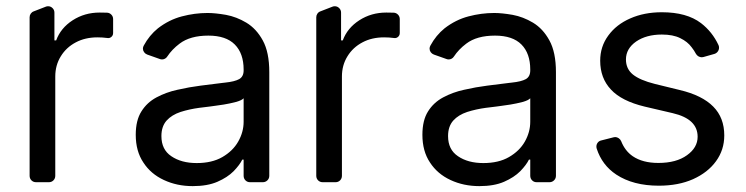

<svg xmlns="http://www.w3.org/2000/svg" viewBox="-20 -595 2435 627"><path d="M76.7 -21V-538.7Q76.7 -545.1 80.4 -550.4Q84.2 -555.8 90.2 -557.9L129.6 -573.2Q132.8 -574.6 137.1 -574.6Q145.6 -574.6 151.6 -568.5Q157.7 -562.5 157.7 -553.6V-463.1H163.4Q178.3 -503.6 217.3 -528.8Q256.4 -554 305.4 -554Q319.2 -554 328.5 -553.6H329.2Q337.7 -553.3 343.6 -547.2Q349.4 -541.2 349.4 -532.7V-487.2Q349.4 -479.4 343.6 -474.4Q337.7 -469.5 330.3 -470.9Q315 -473 298.3 -473Q258.2 -473 227.6 -456.7Q196.4 -440.3 178.6 -411.2Q160.5 -382.1 160.5 -345.2V-21Q160.5 -12.1 154.5 -6Q148.4 0 139.9 0H97.7Q88.8 0 82.7 -6Q76.7 -12.1 76.7 -21Z M515.3 -7.1Q472.3 -27 448.2 -64.3Q423.3 -101.2 423.3 -154.8Q423.3 -202.1 441.8 -231.2Q459.9 -260.3 491.1 -277Q523.1 -294 559.3 -301.8Q598.4 -310.7 634.9 -315.3L706 -324.2L715.6 -325.3Q746.4 -328.5 761 -336.6Q775.6 -344.8 775.6 -365.1V-367.9Q775.6 -420.5 746.8 -449.6Q718 -478.7 660.5 -478.7Q600.9 -478.7 566.4 -452.4Q541.5 -433.6 526.3 -410.5Q523.4 -405.9 518.8 -403.4Q514.2 -400.9 509.2 -400.9Q505 -400.9 501.8 -402.3L460.6 -416.9Q454.2 -419.4 450.5 -424.7Q446.7 -430 446.7 -436.4Q446.7 -441.4 449.6 -446.4Q467.7 -479.8 495.7 -502.5Q532 -530.5 573.9 -541.5Q615.8 -552.6 657.7 -552.6Q682.9 -552.6 718 -546.5Q752.5 -540.1 784.4 -521Q817.1 -501.4 838.1 -463.1Q859.4 -424.4 859.4 -359.4V-21Q859.4 -12.1 853.2 -6Q846.9 0 838.4 0H796.2Q787.6 0 781.6 -6Q775.6 -12.1 775.6 -21V-73.9H771.3Q762.8 -56.5 742.9 -35.9Q722.7 -15.6 690 -1.4Q657.3 12.8 609.4 12.8Q557.9 12.8 515.3 -7.1ZM539.4 -84.9Q572.1 -62.5 622.2 -62.5Q672.2 -62.5 706 -82Q740.4 -101.9 757.8 -132.5Q775.6 -163.7 775.6 -197.4V-274.1Q770.2 -267.8 752.1 -262.4Q730.1 -256.7 710.9 -253.6Q689.3 -250.4 683.2 -249.6L665.8 -247.2L639.9 -244L630.7 -242.9Q598.7 -238.6 569.6 -229.4Q540.8 -219.8 524.1 -201.3Q507.1 -182.2 507.1 -150.6Q507.1 -106.5 539.4 -84.9Z M1012.8 -21V-538.7Q1012.8 -545.1 1016.5 -550.4Q1020.2 -555.8 1026.3 -557.9L1065.7 -573.2Q1068.9 -574.6 1073.2 -574.6Q1081.7 -574.6 1087.7 -568.5Q1093.8 -562.5 1093.8 -553.6V-463.1H1099.4Q1114.3 -503.6 1153.4 -528.8Q1192.5 -554 1241.5 -554Q1255.3 -554 1264.6 -553.6H1265.3Q1273.8 -553.3 1279.7 -547.2Q1285.5 -541.2 1285.5 -532.7V-487.2Q1285.5 -479.4 1279.7 -474.4Q1273.8 -469.5 1266.3 -470.9Q1251.1 -473 1234.4 -473Q1194.2 -473 1163.7 -456.7Q1132.5 -440.3 1114.7 -411.2Q1096.6 -382.1 1096.6 -345.2V-21Q1096.6 -12.1 1090.6 -6Q1084.5 0 1076 0H1033.7Q1024.9 0 1018.8 -6Q1012.8 -12.1 1012.8 -21Z M1451.3 -7.1Q1408.4 -27 1384.2 -64.3Q1359.4 -101.2 1359.4 -154.8Q1359.4 -202.1 1377.8 -231.2Q1396 -260.3 1427.2 -277Q1459.2 -294 1495.4 -301.8Q1534.4 -310.7 1571 -315.3L1642 -324.2L1651.6 -325.3Q1682.5 -328.5 1697.1 -336.6Q1711.6 -344.8 1711.6 -365.1V-367.9Q1711.6 -420.5 1682.9 -449.6Q1654.1 -478.7 1596.6 -478.7Q1536.9 -478.7 1502.5 -452.4Q1477.6 -433.6 1462.4 -410.5Q1459.5 -405.9 1454.9 -403.4Q1450.3 -400.9 1445.3 -400.9Q1441.1 -400.9 1437.9 -402.3L1396.7 -416.9Q1390.3 -419.4 1386.5 -424.7Q1382.8 -430 1382.8 -436.4Q1382.8 -441.4 1385.7 -446.4Q1403.8 -479.8 1431.8 -502.5Q1468 -530.5 1509.9 -541.5Q1551.8 -552.6 1593.8 -552.6Q1619 -552.6 1654.1 -546.5Q1688.6 -540.1 1720.5 -521Q1753.2 -501.4 1774.1 -463.1Q1795.5 -424.4 1795.5 -359.4V-21Q1795.5 -12.1 1789.2 -6Q1783 0 1774.5 0H1732.2Q1723.7 0 1717.7 -6Q1711.6 -12.1 1711.6 -21V-73.9H1707.4Q1698.9 -56.5 1679 -35.9Q1658.7 -15.6 1626.1 -1.4Q1593.4 12.8 1545.5 12.8Q1494 12.8 1451.3 -7.1ZM1475.5 -84.9Q1508.2 -62.5 1558.2 -62.5Q1608.3 -62.5 1642 -82Q1676.5 -101.9 1693.9 -132.5Q1711.6 -163.7 1711.6 -197.4V-274.1Q1706.3 -267.8 1688.2 -262.4Q1666.2 -256.7 1647 -253.6Q1625.4 -250.4 1619.3 -249.6L1601.9 -247.2L1576 -244L1566.8 -242.9Q1534.8 -238.6 1505.7 -229.4Q1476.9 -219.8 1460.2 -201.3Q1443.2 -182.2 1443.2 -150.6Q1443.2 -106.5 1475.5 -84.9Z M1992.5 -24.9Q1946 -55.8 1928.6 -109.7Q1927.6 -112.9 1927.6 -116.5Q1927.6 -123.6 1932 -129.3Q1936.4 -134.9 1943.5 -136.4L1984 -146.7Q1987.6 -147.4 1989 -147.4Q1995 -147.4 2000.5 -143.6Q2006 -139.9 2008.5 -133.9Q2021 -102.3 2046.2 -84.9Q2078.5 -62.9 2130 -62.9Q2188.6 -62.9 2223.4 -88.1Q2258.2 -112.9 2258.2 -148.4Q2258.2 -177.2 2238.3 -196.4Q2218 -215.9 2176.8 -225.5L2085.6 -246.8Q2009.9 -264.9 1975.1 -302.6Q1940 -339.8 1940 -396.7Q1940 -442.8 1966.3 -478.7Q1992.5 -514.9 2038 -534.8Q2083.5 -555 2141.3 -555Q2222.7 -555 2269.2 -519.5Q2306.1 -491.1 2326.3 -447.8Q2328.1 -444.2 2328.1 -439.3Q2328.1 -432.5 2324 -426.8Q2320 -421.2 2313.2 -419L2277 -408.7Q2273.4 -408 2271.7 -408Q2266 -408 2260.8 -411Q2255.7 -414.1 2252.8 -419Q2246.8 -430.4 2238.6 -440.7Q2225.5 -458.8 2201.3 -470.5Q2177.9 -482.2 2141.3 -482.2Q2090.9 -482.2 2057.5 -459.5Q2024.1 -436.1 2024.1 -400.9Q2024.1 -370 2046.9 -351.6Q2070 -333.1 2118.3 -321L2199.6 -301.1Q2273.1 -283.7 2309.3 -246.8Q2345.2 -210.6 2345.2 -152.7Q2345.2 -105.5 2318.2 -68.5Q2291.5 -31.6 2243.3 -9.9Q2195.3 11.4 2131.4 11.4Q2047.6 11.4 1992.5 -24.9Z"/></svg>

Font: DeltaSans
Style: Regular
Weight: 400
Designer: Rasmus Andersson
Foundry: rsms
Version: Version 3.012